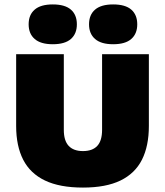

<svg xmlns="http://www.w3.org/2000/svg" viewBox="-20 -840 746 868"><path d="M355 8Q250 8 183.2 -24Q116.5 -56 84.8 -118Q53 -180 53 -270.5V-595H268.5V-253Q268.5 -204 290.5 -180.5Q312.5 -157 355 -157Q398 -157 419.8 -180.5Q441.5 -204 441.5 -253V-595H653V-270.5Q653 -180 621.8 -118Q590.5 -56 524.8 -24Q459 8 355 8ZM491.5 -640Q437 -640 409.8 -663.8Q382.5 -687.5 382.5 -730Q382.5 -773 409.8 -796.5Q437 -820 491.5 -820Q546.5 -820 573.5 -796.5Q600.5 -773 600.5 -730Q600.5 -687.5 573.5 -663.8Q546.5 -640 491.5 -640ZM218.5 -640Q164 -640 136.8 -663.8Q109.5 -687.5 109.5 -730Q109.5 -773 136.8 -796.5Q164 -820 218.5 -820Q273.5 -820 300.5 -796.5Q327.5 -773 327.5 -730Q327.5 -687.5 300.5 -663.8Q273.5 -640 218.5 -640Z"/></svg>

Font: Encode Sans SC Condensed Thin Black
Style: Regular
Weight: 900
Version: Version 3.002